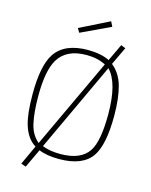

<svg xmlns="http://www.w3.org/2000/svg" viewBox="-147 -1015 961 1218"><g transform="rotate(15 334.0 -406.5)"><path d="M143 109 111 98 170 -30Q112 -65 87 -149Q66 -218 66 -347Q66 -534 119 -615Q181 -708 334 -708Q420 -708 476 -680L529 -792L559 -780L503 -662Q559 -618 580.5 -539.5Q602 -461 602 -347Q602 -157 548 -78Q488 8 334 8Q252 8 201 -14ZM185 -56V-60L460 -647Q406 -675 334 -675Q202 -675 149 -587Q104 -512 104 -347Q104 -237 120 -166Q136 -95 185 -56ZM334 -25Q468 -25 519 -103Q563 -171 563 -347Q563 -553 488 -630L215 -45Q263 -25 334 -25ZM251 -799 235 -826 428 -922 444 -890Z"/></g></svg>

Font: Storia Sans Thin
Style: Regular
Weight: 100
Designer: Accademia di Belle Arti di Urbino and others
Foundry: Accademia di Belle Arti di Urbino and others.
Version: Version 60.001;May 25, 2020;FontCreator 12.0.0.2522 64-bit